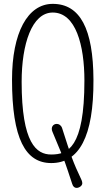

<svg xmlns="http://www.w3.org/2000/svg" viewBox="-20 -816 541 974"><path d="M247.6 -752.4C364.7 -752.4 408.2 -585.9 408.2 -407.2C408.2 -64.5 322.8 -32.2 239.7 -32.2C165.5 -32.2 89.8 -87.9 89.8 -401.4C89.8 -591.8 141.6 -752.4 247.6 -752.4ZM240.2 11.2C380.4 11.2 455.6 -121.1 454.1 -411.6C453.1 -669.9 386.2 -796.4 247.6 -796.4C120.1 -796.4 41 -649.9 41 -411.6C41 -112.3 108.9 11.2 240.2 11.2ZM394 98.1C347.7 0 341.3 -22 294.9 -166.5C290 -180.7 278.8 -187.5 268.1 -187.5C249 -187.5 236.3 -169.9 246.1 -147.5C320.8 30.8 307.1 0 346.2 116.7C350.6 131.8 359.4 137.2 368.7 137.2C379.9 137.2 397.5 127.9 397.5 113.3C397.5 108.4 396 103.5 394 98.1Z"/></svg>

Font: Pompiere 
Style: Regular
Weight: 400
Designer: Karolina Lach
Foundry: Sorkin Type Co.
Version: Version 1.001